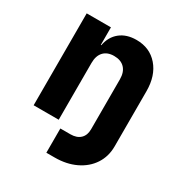

<svg xmlns="http://www.w3.org/2000/svg" viewBox="-172 -688 944 995"><g transform="rotate(30 300.0 -190.0)"><path d="M536 -355V-25Q536 35 505.5 81.5Q475 128 420.5 154Q366 180 296 180H246V35H306Q344 35 365 15Q386 -5 386 -41V-340Q386 -383 363.5 -406.5Q341 -430 300 -430Q260 -430 238 -406.5Q216 -383 216 -340V0H66V-550H211V-445H214Q224 -499 262 -529.5Q300 -560 359 -560Q439 -560 487.5 -504Q536 -448 536 -355Z"/></g></svg>

Font: JetBrains Mono Extra Bold
Style: Regular
Weight: 800
Monospace: yes
Designer: Philipp Nurullin, Konstantin Bulenkov
Foundry: JetBrains
Version: 2.002